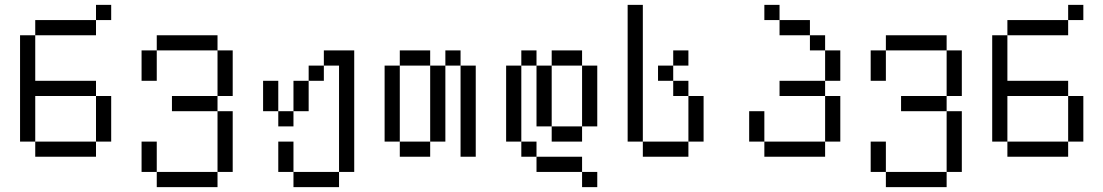

<svg xmlns="http://www.w3.org/2000/svg" viewBox="-20 -645 4540 790"><path d="M437.5 -562.5V-625H375V-562.5H125V-500H62.5V-62.5H125V0H375V-62.5H125V-250H375V-62.5H437.5V-250H375V-312.5H125V-500H375V-562.5Z M625 62.5V125H875V62.5ZM625 62.5Q625 62.5 625 -62.5H562.5Q562.5 -62.5 562.5 62.5ZM875 62.5H937.5Q937.5 62.5 937.5 -187.5H875Q875 -187.5 875 62.5ZM875 -187.5V-250H687.5V-187.5ZM875 -250H937.5V-437.5H875ZM562.5 -437.5Q562.5 -437.5 562.5 -312.5H625Q625 -312.5 625 -437.5ZM625 -437.5H875V-500H625Z M1187.5 62.5V125H1375V62.5ZM1187.5 62.5Q1187.5 62.5 1187.5 -62.5H1125Q1125 -62.5 1125 62.5ZM1375 62.5H1437.5Q1437.5 62.5 1437.5 -437.5H1312.5V-375H1250V-312.5H1187.5Q1187.5 -312.5 1187.5 -187.5H1125V-125H1187.5V-187.5H1250Q1250 -187.5 1250 -312.5H1312.5V-375H1375ZM1125 -187.5Q1125 -187.5 1125 -312.5H1062.5Q1062.5 -312.5 1062.5 -187.5Z M1625 -62.5V0H1750V-62.5ZM1625 -62.5V-375H1562.5V-62.5ZM1750 -62.5H1812.5V-375H1750ZM1875 -375Q1875 -375 1875 0H1937.5Q1937.5 0 1937.5 -375ZM1625 -375H1750V-437.5H1625ZM1812.5 -375H1875V-437.5H1812.5Z M2437.5 125V62.5H2375V125ZM2375 62.5V0H2187.5V62.5ZM2187.5 0V-62.5H2125V0ZM2125 -62.5V-375H2062.5V-62.5ZM2250 -125V-62.5H2375V-125ZM2250 -125Q2250 -125 2250 -375H2187.5Q2187.5 -375 2187.5 -125ZM2375 -125H2437.5Q2437.5 -125 2437.5 -375H2375Q2375 -375 2375 -125ZM2125 -375H2187.5V-437.5H2125ZM2250 -375H2375V-437.5H2250Z M2812.5 -375V-437.5H2750V-375H2687.5V-312.5H2750V-250H2812.5V-62.5H2625V0H2812.5V-62.5H2875V-250H2812.5V-312.5H2750V-375ZM2625 -62.5V-625H2562.5V-62.5Z M3125 -62.5V0H3375V-62.5ZM3125 -62.5Q3125 -62.5 3125 -187.5H3062.5Q3062.5 -187.5 3062.5 -62.5ZM3375 -62.5H3437.5V-250H3375ZM3375 -250V-312.5H3187.5V-250ZM3375 -312.5H3437.5Q3437.5 -312.5 3437.5 -437.5H3375Q3375 -437.5 3375 -312.5ZM3375 -437.5V-500H3312.5V-437.5ZM3312.5 -500V-562.5H3187.5V-500ZM3187.5 -562.5V-625H3125V-562.5Z M3625 62.5V125H3875V62.5ZM3625 62.5Q3625 62.5 3625 -62.5H3562.5Q3562.5 -62.5 3562.5 62.5ZM3875 62.5H3937.5Q3937.5 62.5 3937.5 -187.5H3875Q3875 -187.5 3875 62.5ZM3875 -187.5V-250H3687.5V-187.5ZM3875 -250H3937.5V-437.5H3875ZM3562.5 -437.5Q3562.5 -437.5 3562.5 -312.5H3625Q3625 -312.5 3625 -437.5ZM3625 -437.5H3875V-500H3625Z M4437.5 -562.5V-625H4375V-562.5H4125V-500H4062.5V-62.5H4125V0H4375V-62.5H4125V-250H4375V-62.5H4437.5V-250H4375V-312.5H4125V-500H4375V-562.5Z"/></svg>

Font: Unifont
Style: Regular
Weight: 500
Version: Version 15.1.04